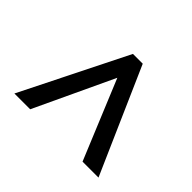

<svg xmlns="http://www.w3.org/2000/svg" viewBox="-124 -771 819 819"><g transform="rotate(-45 285.5 -361.5)"><path d="M46.9 -107.9V-204.1L404.8 -352.1L46.9 -520V-615.2L523.9 -377V-317.9Z"/></g></svg>

Font: Open Sans
Style: SemiBold
Weight: 600
Foundry: Ascender Corporation
Version: Version 1.10